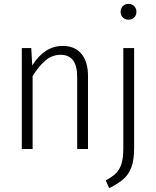

<svg xmlns="http://www.w3.org/2000/svg" viewBox="-20 -772 808 995"><path d="M436 -379V0H380V-371Q380 -431 358.5 -459.5Q337 -488 294 -488Q251 -488 216 -459Q181 -430 149 -377V0H93V-523H142L147 -433Q211 -534 305 -534Q368 -534 402 -493Q436 -452 436 -379ZM675 -4Q675 57 661 94.5Q647 132 620.5 155.5Q594 179 546 203L528 163Q563 144 581.5 125.5Q600 107 609.5 77Q619 47 619 -3V-523H675ZM687 -711Q687 -693 675.5 -681.5Q664 -670 646 -670Q628 -670 616.5 -681.5Q605 -693 605 -711Q605 -728 616.5 -740Q628 -752 646 -752Q664 -752 675.5 -740Q687 -728 687 -711Z"/></svg>

Font: Fira Sans Condensed Light
Style: Regular
Weight: 300
Width: 3
Designer: bBox Type GmbH & Carrois Corporate GbR & Edenspiekermann AG
Foundry: bBox Type GmbH & Carrois Corporate GbR & Edenspiekermann AG
Version: Version 4.301